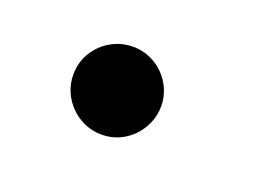

<svg xmlns="http://www.w3.org/2000/svg" viewBox="-41 -237 436 318"><g transform="rotate(20 176.5 -78.5)"><path d="M151.9 -155.8Q168 -155.8 181.9 -149.7Q195.8 -143.6 206.3 -133.1Q216.8 -122.6 222.9 -108.6Q229 -94.7 229 -78.6Q229 -63 222.9 -48.8Q216.8 -34.7 206.3 -23.9Q195.8 -13.2 181.9 -7.1Q168 -1 151.9 -1Q136.2 -1 122.1 -7.1Q107.9 -13.2 97.2 -23.9Q86.4 -34.7 80.3 -48.8Q74.2 -63 74.2 -78.6Q74.2 -95.2 80.3 -109.1Q86.4 -123 97.2 -133.5Q107.9 -144 122.1 -149.9Q136.2 -155.8 151.9 -155.8Z"/></g></svg>

Font: XB Kayhan
Style: Bold
Weight: 700
Designer: Behnam
Foundry: Irmug
Version: Version 7.300 2009